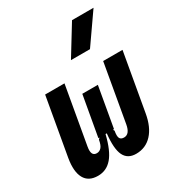

<svg xmlns="http://www.w3.org/2000/svg" viewBox="-189 -915 965 1045"><g transform="rotate(-30 293.0 -392.5)"><path d="M360.8 9.8Q308.1 9.8 287.6 -32.2Q267.1 -74.2 277.3 -167H269.5Q247.1 -74.2 211.2 -32.2Q175.3 9.8 121.6 9.8Q62 9.8 38.6 -33.4Q15.1 -76.7 28.8 -156.2L92.3 -517.6H213.9L150.4 -156.2Q140.6 -100.1 176.8 -100.1Q193.8 -100.1 205.8 -113.3Q217.8 -126.5 223.1 -158.2L231.4 -167H224.6L269.5 -419.9H367.2L322.8 -167H315.9L321.3 -158.2Q315.4 -126 322 -113Q328.6 -100.1 348.1 -100.1Q383.8 -100.1 393.6 -156.2L457 -517.6H578.6L515.1 -156.2Q501.5 -76.7 461.4 -33.4Q421.4 9.8 360.8 9.8ZM307.6 -609.4 421.4 -794.9H556.6L427.2 -609.4Z"/></g></svg>

Font: Cascadia Code PL SemiBold
Style: Italic
Weight: 600
Italic angle: -10°
Monospace: yes
Designer: Aaron Bell
Foundry: Saja Typeworks
Version: Version 2404.023; ttfautohint (v1.8.4)